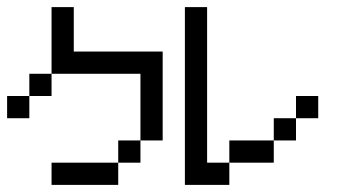

<svg xmlns="http://www.w3.org/2000/svg" viewBox="-20 -520 978 540"><path d="M125 -312.5V-375H187.5V-312.5ZM62.5 -250V-312.5H125V-250ZM125 -375V-437.5H187.5V-375ZM125 -437.5V-500H187.5V-437.5ZM0 -187.5V-250H62.5V-187.5ZM187.5 0V-62.5H250V0ZM375 -312.5V-375H437.5V-312.5ZM375 -250V-312.5H437.5V-250ZM375 -187.5V-250H437.5V-187.5ZM375 -125V-187.5H437.5V-125ZM312.5 -62.5V-125H375V-62.5ZM250 0V-62.5H312.5V0ZM125 0V-62.5H187.5V0ZM187.5 -312.5V-375H250V-312.5ZM250 -312.5V-375H312.5V-312.5ZM312.5 -312.5V-375H375V-312.5Z M500 -437.5V-500H562.5V-437.5ZM500 -375V-437.5H562.5V-375ZM500 -312.5V-375H562.5V-312.5ZM500 -250V-312.5H562.5V-250ZM500 -187.5V-250H562.5V-187.5ZM500 -125V-187.5H562.5V-125ZM500 -62.5V-125H562.5V-62.5ZM500 0V-62.5H562.5V0ZM562.5 0V-62.5H625V0ZM687.5 -62.5V-125H750V-62.5ZM750 -125V-187.5H812.5V-125ZM812.5 -187.5V-250H875V-187.5ZM625 -62.5V-125H687.5V-62.5Z"/></svg>

Font: AprilSans
Style: Regular
Weight: 400
Designer: typesprite
Version: Version 1.001;PS 001.001;hotconv 1.0.88;makeotf.lib2.5.64775